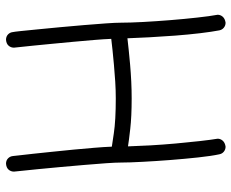

<svg xmlns="http://www.w3.org/2000/svg" viewBox="-88 -700 796 661"><g transform="rotate(90 310.5 -369.0)"><path d="M539.1 -387.7Q539.1 -369.1 541.5 -335Q543.9 -300.8 547.4 -260.3Q550.8 -219.7 554.7 -177.2Q558.6 -134.8 562 -100.1Q565.4 -65.4 567.9 -42.5Q570.3 -19.5 570.3 -18.6Q570.3 -7.8 563.5 0Q556.6 7.8 543 8.8Q532.2 8.8 524.9 2Q517.6 -4.9 516.6 -15.6Q516.6 -18.6 514.2 -37.6Q511.7 -56.6 508.8 -85.4Q505.9 -114.3 502 -150.4Q498 -186.5 494.6 -223.6Q491.2 -260.7 488.3 -294.9Q485.4 -329.1 484.4 -355.5Q483.4 -355.5 439 -362.3Q394.5 -369.1 318.4 -369.1Q290 -369.1 260.3 -367.2Q230.5 -365.2 203.1 -362.8Q175.8 -360.4 152.3 -357.9Q128.9 -355.5 113.3 -353.5Q114.3 -328.1 117.2 -293.5Q120.1 -258.8 123.5 -221.7Q127 -184.6 130.4 -148.9Q133.8 -113.3 136.7 -84.5Q139.6 -55.7 141.6 -37.6Q143.6 -19.5 143.6 -18.6Q143.6 -7.8 136.7 0Q129.9 7.8 116.2 8.8Q105.5 8.8 98.1 2Q90.8 -4.9 89.8 -15.6Q88.9 -18.6 86.4 -42Q84 -65.4 80.6 -100.1Q77.1 -134.8 73.2 -176.8Q69.3 -218.8 65.9 -259.3Q62.5 -299.8 60.1 -334Q57.6 -368.2 57.6 -387.7Q57.6 -417 55.2 -462.9Q52.7 -508.8 48.8 -557.1Q44.9 -605.5 40 -649.4Q35.2 -693.4 30.3 -719.7Q30.3 -729.5 37.1 -737.3Q43.9 -745.1 57.6 -747.1Q67.4 -747.1 74.7 -741.2Q82 -735.4 84 -725.6Q88.9 -700.2 93.8 -659.7Q98.6 -619.1 102.1 -573.7Q105.5 -528.3 107.9 -484.4Q110.4 -440.4 111.3 -409.2Q127.9 -411.1 151.4 -413.6Q174.8 -416 202.6 -418.5Q230.5 -420.9 260.3 -422.4Q290 -423.8 318.4 -423.8Q380.9 -423.8 423.3 -418.9Q465.8 -414.1 483.4 -411.1Q482.4 -444.3 480 -487.8Q477.5 -531.2 473.6 -574.7Q469.7 -618.2 465.3 -657.2Q460.9 -696.3 457 -719.7Q457 -729.5 463.9 -737.3Q470.7 -745.1 484.4 -747.1Q494.1 -747.1 501.5 -741.2Q508.8 -735.4 510.7 -725.6Q516.6 -698.2 521.5 -652.8Q526.4 -607.4 530.3 -557.6Q534.2 -507.8 536.6 -461.4Q539.1 -415 539.1 -387.7Z"/></g></svg>

Font: Coming Soon
Style: Regular
Weight: 400
Designer: Dathan Boardman
Foundry: Open Window
Version: Version 1.002